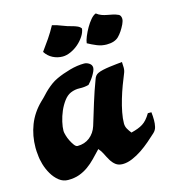

<svg xmlns="http://www.w3.org/2000/svg" viewBox="-102 -713 690 783"><g transform="rotate(-15 243.0 -321.5)"><path d="M374 -635Q384 -627 395 -623Q406 -619 417.5 -617Q429 -615 440.5 -612.5Q452 -610 463 -605Q468 -603 470.5 -597.5Q473 -592 473 -586Q473 -580 471 -574.5Q469 -569 467 -564Q453 -535 436 -518Q419 -501 385 -501Q364 -501 344.5 -509Q325 -517 307 -527Q308 -538 315 -555Q322 -572 331.5 -588.5Q341 -605 352 -618Q363 -631 374 -635ZM189 -635Q210 -630 229.5 -622Q249 -614 270 -609Q278 -607 288.5 -602.5Q299 -598 304 -590Q302 -574 291.5 -558Q281 -542 266 -529Q251 -516 233 -508Q215 -500 199 -500Q177 -500 157.5 -510Q138 -520 126 -539Q143 -562 159 -585.5Q175 -609 189 -635ZM275 -450Q286 -450 296.5 -443Q307 -436 307 -424Q307 -418 303 -409Q299 -400 293 -390.5Q287 -381 280.5 -373Q274 -365 270 -361Q251 -356 231.5 -357Q212 -358 193 -350Q177 -343 164 -325.5Q151 -308 142 -287Q133 -266 128 -244Q123 -222 123 -206Q123 -200 126.5 -187.5Q130 -175 136 -163Q142 -151 149 -141.5Q156 -132 163 -132Q193 -132 214.5 -149Q236 -166 245 -194Q259 -240 273 -285.5Q287 -331 304 -376Q309 -392 322 -398Q330 -402 343.5 -405Q357 -408 372 -410Q387 -412 401.5 -413.5Q416 -415 426 -416Q426 -410 426.5 -404Q427 -398 427 -392Q427 -379 422 -368Q414 -349 404.5 -323.5Q395 -298 387 -271Q379 -244 374 -218Q369 -192 369 -172Q369 -159 375 -148.5Q381 -138 389 -128Q405 -132 417 -136.5Q429 -141 438.5 -147Q448 -153 456.5 -162.5Q465 -172 474 -187H489Q490 -179 490.5 -170Q491 -161 491 -153Q491 -139 488 -125.5Q485 -112 474 -102Q460 -89 442 -73.5Q424 -58 404 -44.5Q384 -31 362.5 -22Q341 -13 322 -13Q304 -13 292.5 -22Q281 -31 273 -44.5Q265 -58 258 -72.5Q251 -87 241 -98Q224 -80 208.5 -64Q193 -48 175.5 -35.5Q158 -23 137.5 -15.5Q117 -8 90 -8Q69 -8 52 -21.5Q35 -35 23 -55.5Q11 -76 4.5 -98.5Q-2 -121 -3 -139Q-4 -147 -4.5 -154Q-5 -161 -5 -169Q-5 -220 12.5 -265Q30 -310 67 -346Q79 -357 88.5 -367.5Q98 -378 108 -387Q118 -396 129.5 -404.5Q141 -413 156 -420Q182 -432 214 -441Q246 -450 275 -450Z"/></g></svg>

Font: Praegefest
Style: Regular
Weight: 600
Designer: Peter Wiegel nach alter Vorlage
Foundry: Peter Wiegel
Version: Version 1.000